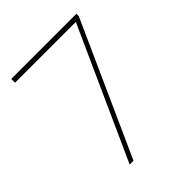

<svg xmlns="http://www.w3.org/2000/svg" viewBox="-200 -829 946 946"><g transform="rotate(-45 273.5 -355.5)"><path d="M491.7 -710.9C491.7 -710.9 37.6 -710.9 37.6 -710.9C37.6 -710.9 37.6 -684.6 37.6 -684.6C37.6 -684.6 461.4 -684.6 461.4 -684.6C461.4 -684.6 151.9 0 151.9 0C151.9 0 178.7 0 178.7 0C178.7 0 491.7 -694.3 491.7 -694.3C491.7 -694.3 491.7 -710.9 491.7 -710.9Z"/></g></svg>

Font: WOX
Style: Regular
Weight: 500
Designer: Google
Foundry: ""
Version: ""